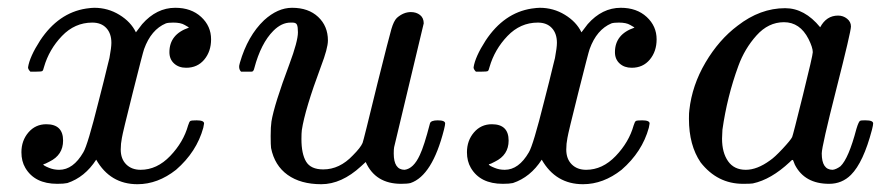

<svg xmlns="http://www.w3.org/2000/svg" viewBox="-20 -462 2285 493"><path d="M58 -278Q52 -284 52 -289Q56 -316 83 -358Q130 -429 201 -440Q215 -442 222 -442Q257 -442 286.5 -424Q316 -406 329 -379Q342 -396 345 -400Q382 -442 430 -442Q471 -442 496.5 -418.5Q522 -395 522 -361Q522 -330 504.5 -309Q487 -288 458 -288Q439 -288 427 -299Q415 -310 415 -328Q415 -374 465 -391Q465 -392 454 -398Q444 -404 425 -404Q412 -404 406 -402Q368 -386 350 -336Q347 -328 321 -224.5Q295 -121 293 -108Q290 -93 290 -78Q290 -54 304 -40Q318 -26 341 -26Q383 -26 417 -61.5Q451 -97 463 -140Q466 -150 469 -151.5Q472 -153 485 -153Q504 -153 504 -145Q504 -144 502 -134Q485 -72 432 -26Q385 11 333 11Q263 11 227 -52Q198 -7 153 8Q144 10 127 10Q69 10 45 -31Q35 -48 35 -71Q35 -101 53 -122Q71 -143 99 -143Q142 -143 142 -101Q142 -64 107 -47Q105 -46 102 -44.5Q99 -43 97 -42Q95 -41 94 -41L91 -40Q91 -37 106 -31Q118 -26 132 -26Q168 -26 194 -71Q205 -89 233 -201Q239 -224 246 -252Q253 -280 256.5 -295Q260 -310 261 -313Q266 -340 266 -352Q266 -376 253 -390Q240 -404 217 -404Q172 -404 139 -369.5Q106 -335 93 -290Q91 -281 88.5 -279.5Q86 -278 72 -278Z M1010 10Q944 10 919 -46Q913 -41 907 -35Q857 11 805 11Q752 11 718.5 -13Q685 -37 676 -82Q675 -89 675 -113Q675 -137 677 -150Q684 -193 723 -297Q745 -356 745 -379Q745 -393 742.5 -398.5Q740 -404 731 -404H726Q703 -404 682 -383Q650 -351 633 -287Q633 -286 632 -283.5Q631 -281 630.5 -280.5Q630 -280 629 -279Q628 -278 625.5 -278Q623 -278 621 -278Q619 -278 613 -278H599Q591 -286 596 -301Q616 -370 658 -410Q693 -442 730 -442Q772 -442 797 -418.5Q822 -395 822 -358Q822 -338 804 -291Q763 -181 755 -128Q754 -120 754 -105Q754 -67 766 -47Q778 -27 810 -27Q852 -27 886 -63Q906 -83 911 -95Q913 -99 949 -247Q979 -367 985 -387.5Q991 -408 999 -416Q1016 -431 1035 -431Q1049 -431 1058.5 -423.5Q1068 -416 1068 -402L992 -84Q991 -79 991 -68Q991 -26 1019 -26Q1042 -29 1058 -64Q1069 -87 1084 -145Q1086 -153 1104 -153Q1123 -153 1123 -145Q1123 -141 1120 -129Q1090 -11 1034 8Q1026 10 1010 10Z M1202 -278Q1196 -284 1196 -289Q1200 -316 1227 -358Q1274 -429 1345 -440Q1359 -442 1366 -442Q1401 -442 1430.5 -424Q1460 -406 1473 -379Q1486 -396 1489 -400Q1526 -442 1574 -442Q1615 -442 1640.5 -418.5Q1666 -395 1666 -361Q1666 -330 1648.5 -309Q1631 -288 1602 -288Q1583 -288 1571 -299Q1559 -310 1559 -328Q1559 -374 1609 -391Q1609 -392 1598 -398Q1588 -404 1569 -404Q1556 -404 1550 -402Q1512 -386 1494 -336Q1491 -328 1465 -224.5Q1439 -121 1437 -108Q1434 -93 1434 -78Q1434 -54 1448 -40Q1462 -26 1485 -26Q1527 -26 1561 -61.5Q1595 -97 1607 -140Q1610 -150 1613 -151.5Q1616 -153 1629 -153Q1648 -153 1648 -145Q1648 -144 1646 -134Q1629 -72 1576 -26Q1529 11 1477 11Q1407 11 1371 -52Q1342 -7 1297 8Q1288 10 1271 10Q1213 10 1189 -31Q1179 -48 1179 -71Q1179 -101 1197 -122Q1215 -143 1243 -143Q1286 -143 1286 -101Q1286 -64 1251 -47Q1249 -46 1246 -44.5Q1243 -43 1241 -42Q1239 -41 1238 -41L1235 -40Q1235 -37 1250 -31Q1262 -26 1276 -26Q1312 -26 1338 -71Q1349 -89 1377 -201Q1383 -224 1390 -252Q1397 -280 1400.5 -295Q1404 -310 1405 -313Q1410 -340 1410 -352Q1410 -376 1397 -390Q1384 -404 1361 -404Q1316 -404 1283 -369.5Q1250 -335 1237 -290Q1235 -281 1232.5 -279.5Q1230 -278 1216 -278Z M2165 -394Q2165 -381 2127.5 -233.5Q2090 -86 2090 -68Q2090 -26 2118 -26Q2127 -27 2138 -35Q2159 -55 2179 -131Q2185 -151 2189 -152Q2191 -153 2199 -153H2203Q2222 -153 2222 -145Q2222 -141 2219 -129Q2197 -45 2165 -13Q2142 10 2109 10Q2046 10 2021 -39Q2016 -52 2016 -51Q2015 -52 2012 -50Q2010 -48 2008 -46Q1960 -1 1913 9Q1907 10 1888 10Q1822 10 1779 -45Q1749 -89 1749 -157Q1749 -173 1750 -179Q1757 -243 1791.5 -301.5Q1826 -360 1874 -396Q1932 -441 1996 -441Q2046 -441 2086 -392Q2102 -422 2132 -422Q2145 -422 2155 -414Q2165 -406 2165 -394ZM1834 -106Q1834 -70 1849.5 -48Q1865 -26 1895 -26Q1924 -26 1957 -50Q1969 -58 1989.5 -80Q2010 -102 2014 -110Q2016 -114 2041.5 -217Q2067 -320 2067 -328Q2067 -340 2056 -362Q2034 -405 1993 -405Q1953 -405 1922.5 -371Q1892 -337 1876 -293Q1847 -214 1835 -129Q1835 -126 1834.5 -118Q1834 -110 1834 -106Z"/></svg>

Font: KaTeX_Math
Style: Italic
Weight: 400
Version: Version 3699957226